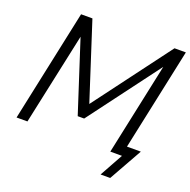

<svg xmlns="http://www.w3.org/2000/svg" viewBox="-147 -853 1134 1145"><g transform="rotate(20 420.0 -281.0)"><path d="M175 -710H247L404 -224L768 -710H840L689 0H619L743 -583L405 -132H364L218 -583L93 0H24ZM611 148 693 0H619L633 -62H790L672 148Z"/></g></svg>

Font: Raleway
Style: Italic
Weight: 400
Italic angle: -12°
Designer: Matt McInerney, Pablo Impallari, Rodrigo Fuenzalida
Foundry: Matt McInerney, Pablo Impallari, Rodrigo Fuenzalida
Version: Version 4.026